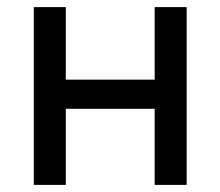

<svg xmlns="http://www.w3.org/2000/svg" viewBox="-20 -520 620 540"><path d="M415 -214H165V0H75V-500H165V-296H415V-500H505V0H415Z"/></svg>

Font: PT Root UI Web Medium
Style: Regular
Weight: 500
Designer: Vitaly Kuzmin
Foundry: ParaType Ltd.
Version: Version 1.001W